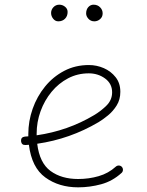

<svg xmlns="http://www.w3.org/2000/svg" viewBox="-20 -781 622 811"><path d="M493.7 -50.8Q455.1 -15.6 407.2 -2.7Q359.4 10.3 310.1 10.3Q229 10.3 171.4 -31.5Q113.8 -73.2 102.1 -169.4Q95.2 -168.9 87.9 -168.5Q70.8 -167.5 68.8 -185.1Q67.9 -202.1 85.4 -204.1Q92.8 -204.6 99.6 -205.1Q99.6 -210 99.6 -214.8Q99.6 -269.5 117.9 -321.5Q136.2 -373.5 170.2 -415.3Q204.1 -457 251.2 -481.7Q298.3 -506.3 355.5 -506.3Q388.2 -506.3 418.5 -493.2Q448.7 -480 468.5 -454.8Q488.3 -429.7 488.3 -393.1Q488.3 -360.4 472.9 -335.7Q457.5 -311 436 -293.5Q414.6 -275.9 396.5 -265.1Q275.9 -193.8 137.2 -173.8Q147 -92.8 193.4 -58.8Q239.7 -24.9 310.1 -24.9Q355.5 -24.9 396.7 -36.9Q438 -48.8 469.2 -77.1Q474.6 -82 482.2 -81.8Q489.7 -81.5 494.6 -76.2Q499.5 -70.8 499.3 -63.2Q499 -55.7 493.7 -50.8ZM355 -471.2Q307.6 -471.2 267.6 -450.2Q227.5 -429.2 197.8 -393.1Q168 -356.9 151.4 -311.3Q134.8 -265.6 134.8 -216.3Q134.8 -212.9 134.8 -209.5Q266.6 -228.5 377 -294.4Q405.3 -311 429.4 -334.7Q453.6 -358.4 453.6 -391.1Q453.6 -427.7 423.8 -449.5Q394 -471.2 355 -471.2ZM413.6 -724.6Q413.6 -709.5 402.8 -700.2Q392.1 -690.9 378.4 -690.9Q363.3 -690.9 353.5 -701.7Q343.8 -712.4 343.8 -724.1Q343.8 -740.7 353 -751Q362.3 -761.2 375 -761.2Q392.1 -761.2 402.8 -750.2Q413.6 -739.3 413.6 -724.6ZM265.6 -730.5Q265.6 -712.9 254.6 -701.9Q243.7 -690.9 226.1 -690.9Q213.4 -690.9 204.6 -701.9Q195.8 -712.9 195.8 -726.1Q195.8 -740.2 205.8 -750.7Q215.8 -761.2 230.5 -761.2Q244.1 -761.2 254.9 -752.4Q265.6 -743.7 265.6 -730.5Z"/></svg>

Font: Mikhak-FD ExtraLight
Style: Regular
Weight: 200
Designer: Amin Abedi
Version: Version 3.2